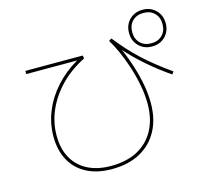

<svg xmlns="http://www.w3.org/2000/svg" viewBox="-122 -981 1244 1162"><g transform="rotate(-15 500.0 -400.0)"><path d="M440 42Q349 42 283.5 8Q218 -26 183 -89.5Q148 -153 148 -240Q148 -321 179 -397Q210 -473 268 -537.5Q326 -602 406 -648H87V-668H446L450 -649Q363 -606 300 -542Q237 -478 202.5 -401Q168 -324 168 -240Q168 -158 200.5 -99.5Q233 -41 294 -9.5Q355 22 440 22Q539 22 608 -15.5Q677 -53 713.5 -122Q750 -191 750 -284Q750 -343 738 -404.5Q726 -466 707 -524Q688 -582 666 -630.5Q644 -679 623 -712L640 -723Q672 -683 706.5 -644.5Q741 -606 780 -570Q819 -534 862 -500Q905 -466 952 -433L940 -417Q870 -465 799 -526Q728 -587 662 -664L670 -669Q696 -616 718.5 -551.5Q741 -487 755.5 -418.5Q770 -350 770 -284Q770 -185 731 -112Q692 -39 618.5 1.5Q545 42 440 42ZM867 -612Q817 -612 784.5 -644.5Q752 -677 752 -727Q752 -777 784.5 -809.5Q817 -842 867 -842Q917 -842 949.5 -809.5Q982 -777 982 -727Q982 -677 949.5 -644.5Q917 -612 867 -612ZM867 -632Q910 -632 936 -658Q962 -684 962 -727Q962 -770 936 -796Q910 -822 867 -822Q824 -822 798 -796Q772 -770 772 -727Q772 -684 798 -658Q824 -632 867 -632Z"/></g></svg>

Font: Murecho Thin
Style: Regular
Weight: 100
Designer: Neil Summerour
Foundry: Positype
Version: Version 1.010